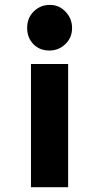

<svg xmlns="http://www.w3.org/2000/svg" viewBox="-20 -567 407 787"><path d="M259.3 -304.7V200.2H106.9V-304.7ZM249 -518.6Q275.4 -490.7 275.4 -451.9Q275.4 -413.1 248.3 -386.5Q221.2 -359.9 182.1 -359.9Q142.1 -359.9 116.7 -386.2Q91.3 -412.6 91.3 -452.6Q91.3 -493.2 117.7 -519.5Q145 -546.9 184.1 -546.9Q223.1 -546.9 249 -518.6Z"/></svg>

Font: Newest Shape
Style: Bold
Weight: 700
Designer: Wojciech Kalinowski "wmk69" (wmk69@o2.pl)
Foundry: Wojciech Kalinowski "wmk69" (wmk69@o2.pl)
Version: Version 1.0.0; 2022-02-24